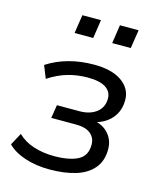

<svg xmlns="http://www.w3.org/2000/svg" viewBox="-107 -772 711 858"><g transform="rotate(15 248.5 -343.0)"><path d="M202.9 8.9Q140.1 8.9 88.5 -8.3Q36.9 -25.6 8.6 -55.2L39 -111.4Q68.9 -82.1 112.5 -68.1Q156.2 -54 207.7 -54Q277.2 -54 317 -74.3Q356.8 -94.6 356.8 -146.3Q356.8 -178.2 333.8 -197Q310.8 -215.8 265.9 -215.8H151.7L161.5 -277.2H266.2Q313.7 -277.2 343.9 -300.3Q374 -323.4 374 -365Q374 -396.4 346.6 -414.4Q319.1 -432.3 263 -432.3Q214.9 -432.3 170.8 -419.5Q126.8 -406.7 82.8 -378L59.5 -436.1Q105.5 -465.8 159.8 -480.5Q214.1 -495.3 276.2 -495.3Q358.9 -495.3 404.6 -462.8Q450.4 -430.3 450.4 -377.4Q450.4 -337.8 432.3 -308.6Q414.3 -279.3 383.3 -262.6Q352.3 -245.8 313.3 -242.3L317.1 -255.3Q371.1 -253.9 402.4 -222.8Q433.7 -191.8 433.7 -145.9Q433.7 -92.3 405.1 -57.9Q376.5 -23.5 324.8 -7.3Q273 8.9 202.9 8.9ZM328.2 -609.2 341 -695H427.4L414.1 -609.2ZM154.1 -609.2 167.3 -695H253.2L240.4 -609.2Z"/></g></svg>

Font: Nunito Sans 12pt ExtraLight
Style: Italic
Weight: 200
Italic angle: -9°
Designer: Vernon Adams
Foundry: Vernon Adams
Version: Version 3.101;gftools[0.9.27]